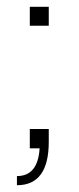

<svg xmlns="http://www.w3.org/2000/svg" viewBox="-20 -438 232 567"><path d="M124 -362H68V-418H124ZM30 109V82Q92 82 97 0H68V-57H124V-19Q124 109 30 109Z"/></svg>

Font: Tanohe Sans ExtraLight
Style: Regular
Weight: 250
Designer: Village Type and Design LLC & Cristiano Sobral
Foundry: Cooper Hewitt Smithsonian Design Museum
Version: Version 1.00;May 30, 2020;FontCreator 12.0.0.2522 64-bit; tt